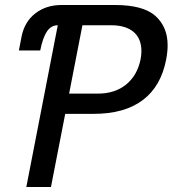

<svg xmlns="http://www.w3.org/2000/svg" viewBox="-20 -749 691 769"><path d="M211.4 -647.9Q185.1 -647.9 168.2 -623.3Q151.4 -598.6 141.1 -546.9H55.7L66.4 -602.5Q78.1 -661.6 121.3 -695.3Q164.6 -729 227.1 -729H439.9Q553.7 -729 602.5 -685.1Q651.4 -641.1 651.4 -567.9Q651.4 -541.5 645.5 -510.7Q625 -403.3 551.8 -348.1Q478.5 -293 355.5 -293H241.2L184.1 0H85.4ZM371.1 -374Q440.4 -374 485.1 -410.4Q529.8 -446.8 543 -511.2Q546.4 -528.3 546.4 -543.9Q546.4 -594.7 514.9 -621.3Q483.4 -647.9 424.3 -647.9H310.1L256.8 -374Z"/></svg>

Font: Hack
Style: Italic
Weight: 400
Italic angle: -11°
Monospace: yes
Designer: Christopher Simpkins
Foundry: Christopher Simpkins
Version: Version 2.019; ttfautohint (v1.4.1) -l 4 -r 80 -G 350 -x 0 -